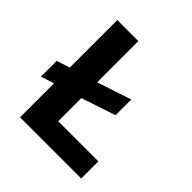

<svg xmlns="http://www.w3.org/2000/svg" viewBox="-187 -836 974 974"><g transform="rotate(45 300.0 -349.0)"><path d="M543 0H104V-244L33 -221V-334L104 -357V-698H255V-402L439 -463V-350L255 -289V-123H543Z"/></g></svg>

Font: Lilex Nerd Font
Style: Bold
Weight: 700
Designer: Mike Abbink, Paul van der Laan, Pieter van Rosmalen, Mikhael Khrustik
Foundry: Mikhael Khrustik
Version: Version 2.400; ttfautohint (v1.8.4.7-5d5b);Nerd Fonts 3.3.0